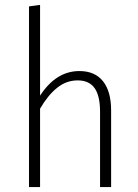

<svg xmlns="http://www.w3.org/2000/svg" viewBox="-20 -761 560 781"><path d="M432 -312V0H387V-306Q387 -372 364.5 -403Q342 -434 296 -434Q250 -434 212.5 -404Q175 -374 143 -319V0H98V-735L143 -741V-372Q208 -472 303 -472Q366 -472 399 -430.5Q432 -389 432 -312Z"/></svg>

Font: Fira Sans Condensed ExtraLight
Style: Regular
Weight: 275
Width: 3
Designer: Carrois Corporate & Edenspiekermann AG
Foundry: Carrois Corporate GbR & Edenspiekermann AG
Version: Version 4.203